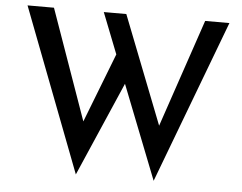

<svg xmlns="http://www.w3.org/2000/svg" viewBox="-53 -785 1115 883"><g transform="rotate(5 505.0 -343.5)"><path d="M39 -721H161L351 -184L333 -191L475 -557L523 -415L328 34ZM391 -721H495L702 -192L681 -196L859 -721H971L687 32Z"/></g></svg>

Font: Reem Kufi
Style: Regular
Weight: 400
Designer: Khaled Hosny
Version: Version 1.6